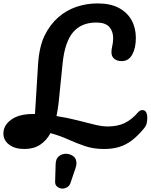

<svg xmlns="http://www.w3.org/2000/svg" viewBox="-61 -868 883 1125"><path d="M82 5Q26 5 -7.5 -20.5Q-41 -46 -41 -86Q-41 -134 5 -167Q51 -200 131 -200Q137 -200 144 -200L162 -491Q169 -596 200.5 -660Q232 -724 281 -767Q328 -808 387 -828Q446 -848 511 -848Q586 -848 635.5 -821.5Q685 -795 710 -749.5Q735 -704 735 -646Q735 -587 714 -548.5Q693 -510 652 -510Q625 -510 608.5 -523.5Q592 -537 592 -562Q592 -579 597 -599.5Q602 -620 602 -645Q602 -685 579 -710.5Q556 -736 503 -736Q416 -736 367.5 -679.5Q319 -623 306 -498L283 -271Q278 -225 270 -188Q334 -178 390.5 -163.5Q447 -149 492 -138Q537 -127 569 -127Q628 -127 669.5 -147Q711 -167 747 -209Q755 -218 761.5 -220.5Q768 -223 774 -223Q788 -223 795 -210.5Q802 -198 802 -178Q802 -164 799 -148Q796 -132 783 -116Q746 -71 710.5 -44.5Q675 -18 636 -6.5Q597 5 548 5Q488 5 438.5 -11.5Q389 -28 340.5 -50Q292 -72 235 -88Q211 -44 173.5 -19.5Q136 5 82 5ZM305 237Q289 237 275 226.5Q261 216 262 196L265 94Q266 61 284.5 47Q303 33 325 33Q348 33 367.5 46.5Q387 60 387 89Q387 102 381 119L352 204Q347 220 333 228.5Q319 237 305 237Z"/></svg>

Font: Pacifico
Style: Regular
Weight: 400
Designer: Vernon Adams
Foundry: Vernon Adams
Version: Version 3.010; ttfautohint (v1.8.4.7-5d5b)